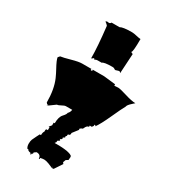

<svg xmlns="http://www.w3.org/2000/svg" viewBox="-268 -1241 1230 1395"><g transform="rotate(30 347.5 -543.5)"><path d="M417 -827.6Q345.7 -827.6 333.5 -814.5Q317.9 -814.5 301.3 -814.5Q284.7 -814.5 275.9 -805.7Q275.9 -814.5 266.6 -814.5Q255.9 -803.7 251 -803.7Q251 -898.4 231.9 -1065.4Q230.5 -1066.9 225.1 -1073.2Q214.4 -1085.4 206.5 -1085.4L215.8 -1093.8L232.9 -1091.8Q244.1 -1091.8 250 -1103H316.4Q337.9 -1116.7 415 -1116.7Q428.7 -1116.7 454.6 -1110.6Q480.5 -1104.5 491.7 -1104.5Q491.7 -990.7 480 -990.7Q489.3 -982.4 497.1 -982.4L487.3 -815.9L479.5 -825.2H470.2L446.8 -817.9Q439.5 -817.9 434.6 -822.8Q429.7 -827.6 417 -827.6ZM223.1 -182.1Q223.1 -194.8 230.5 -194.8H239.7V-219.2H231.4L249 -240.7V-263.2H257.8Q257.8 -316.4 279.8 -340.1Q301.8 -363.8 301.8 -376Q315.4 -387.2 319.3 -411.1H267.1Q255.4 -411.1 235.4 -399.7Q215.3 -388.2 204.1 -388.2L141.6 -342.8L151.9 -354.5H141.6L132.3 -365.2Q132.3 -475.1 99.6 -550.3Q85.4 -582 71.3 -607.4Q37.6 -668.9 36.1 -689L48.8 -703.6Q73.2 -706.5 129.2 -722.4Q185.1 -738.3 214.4 -738.3H292.5Q290 -735.8 290 -731.7Q290 -727.5 296.9 -727.5Q303.7 -727.5 303.7 -731.7Q303.7 -735.8 301.8 -738.3H398.9L496.1 -727.5V-715.8Q511.7 -717.8 528.8 -717.8Q545.9 -717.8 603 -700Q660.2 -682.1 692.4 -682.1Q689 -677.7 675.8 -667Q645 -640.1 644 -626Q627.4 -597.2 589.1 -512.7Q550.8 -428.2 523.4 -390.1Q523.9 -391.1 523.9 -393.1Q523.9 -398.9 513.2 -398.9V-388.2L504.4 -376Q502.4 -375 498.5 -375L486.8 -376V-365.2Q469.7 -365.2 458 -337.9Q454.1 -328.6 452.6 -328.6Q452.6 -330.1 451.7 -331.5L434.1 -320.3V-308.6L398.9 -263.2V-251.5L389.6 -240.7Q388.7 -242.7 386.2 -242.7Q383.8 -242.7 381.6 -239.7Q379.4 -236.8 379.4 -234.1Q379.4 -231.4 381.3 -229.5L372.6 -219.2Q375 -215.8 375 -212.9Q375 -210 367.7 -206.8Q360.4 -203.6 360.4 -201.2Q360.4 -198.7 363.3 -194.8L355 -184.1H346.2L355 -173.3L337.4 -162.1V-150.9L328.6 -138.7Q342.3 -138.7 351.6 -138.7Q360.8 -138.7 373.5 -138.4Q386.2 -138.2 393.8 -137.5Q401.4 -136.7 413.3 -135.7Q425.3 -134.8 433.3 -133.1Q441.4 -131.3 450.7 -128.9Q466.3 -125.5 478 -116.2L480 -106L478 -82L460.4 -71.3L451.7 -48.8L460.4 -37.6L416.5 28.3H407.7L398.9 17.6Q398.9 20 403.3 24.4Q407.7 28.8 407.7 30.8Q404.8 29.8 387.2 22.2Q369.6 14.6 362.8 12.2Q338.4 3.4 324.7 3.4Q311 3.4 292.5 7.8V17.6H286.1Q286.1 -15.1 249 -15.1L231.4 -2.9V7.8Q222.2 9.8 222.2 16.1L223.1 22.5L214.4 17.6V11.7Q187.5 7.3 187.5 -2.9H178.7Q168 -18.1 168 -40.3Q168 -62.5 173.6 -76.4Q179.2 -90.3 190.2 -111.3Q201.2 -132.3 204.1 -138.7H214.4Q214.4 -161.6 223.1 -173.3Z"/></g></svg>

Font: Butcherman
Style: Regular
Weight: 400
Version: Version 001.003